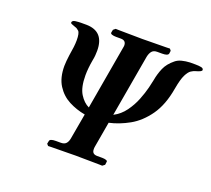

<svg xmlns="http://www.w3.org/2000/svg" viewBox="-112 -790 1027 934"><g transform="rotate(20 401.0 -323.0)"><path d="M732 -617H760Q778 -617 790 -614.5Q802 -612 802 -603Q802 -599 795 -595Q788 -591 770 -586Q762 -584 750 -576.5Q738 -569 726.5 -546Q715 -523 706 -472Q691 -384 652 -329Q613 -274 562 -245.5Q511 -217 460 -206L437 -74Q436 -70 436 -66.5Q436 -63 436 -60Q436 -35 463 -35H489Q501 -35 509.5 -32Q518 -29 516 -23L514 -8L502 1Q502 1 486.5 0.5Q471 0 448 0Q425 0 402 -0.5Q379 -1 364 -1Q351 -1 327.5 -0.5Q304 0 280 0Q256 0 239 0.5Q222 1 222 1L214 -8L217 -23Q219 -35 249 -35H275Q293 -35 302 -45Q311 -55 314 -74L337 -204Q292 -212 252.5 -232.5Q213 -253 188 -292Q163 -331 163 -392Q163 -405 164.5 -419Q166 -433 168 -449Q177 -500 177 -529Q177 -567 167 -576.5Q157 -586 148 -588Q137 -592 129.5 -595Q122 -598 122 -601Q122 -613 139 -615Q156 -617 166 -617H197Q288 -615 288 -516Q288 -505 287 -492Q286 -479 283 -465Q279 -443 277 -422.5Q275 -402 275 -385Q275 -322 295.5 -289Q316 -256 344 -243L401 -571Q402 -576 402.5 -579.5Q403 -583 403 -585Q403 -611 376 -611H351Q338 -611 329.5 -614Q321 -617 322 -623L325 -638L336 -647Q336 -647 352 -646.5Q368 -646 391 -646Q414 -646 437 -645.5Q460 -645 475 -645Q488 -645 511.5 -645.5Q535 -646 559 -646Q583 -646 600 -646.5Q617 -647 617 -647L624 -638L622 -623Q619 -611 590 -611H564Q546 -611 537 -600.5Q528 -590 524 -571L468 -250Q503 -268 526.5 -300.5Q550 -333 564 -368.5Q578 -404 585.5 -434Q593 -464 595 -476Q601 -510 614 -540Q627 -570 658 -595Q671 -606 690.5 -611Q710 -616 732 -617Z"/></g></svg>

Font: Libertinus Serif Semibold Italic
Style: Regular
Weight: 600
Italic angle: -11.5°
Designer: Philipp H. Poll, Khaled Hosny
Foundry: Caleb Maclennan
Version: Version 7.051;RELEASE